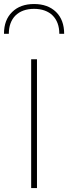

<svg xmlns="http://www.w3.org/2000/svg" viewBox="-23 -949 344 969"><path d="M21.5 -778.3C21.5 -856.9 68.8 -904.3 148.9 -904.3C229 -904.3 276.4 -856.9 276.4 -778.3H300.8C300.8 -825.2 287.1 -861.8 259.8 -888.7C231.9 -915.5 195.3 -928.7 148.9 -928.7C102.5 -928.7 65.9 -915.5 38.6 -888.7C10.7 -861.8 -2.9 -825.2 -2.9 -778.3ZM163.6 -649.9H134.3V0H163.6Z"/></svg>

Font: Estedad Thin
Style: Regular
Weight: 100
Designer: Amin Abedi
Version: Version 7.3